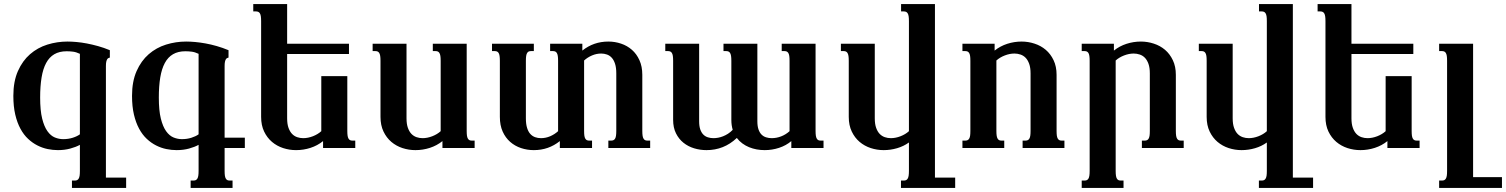

<svg xmlns="http://www.w3.org/2000/svg" viewBox="-20 -736 7491 955"><path d="M337.9 198.7V162.1H351.6Q357.9 162.1 362.8 160.2Q367.7 158.2 371.1 152.8Q374.5 147.5 376 138.2Q377.4 128.9 377.4 113.8V-15.6Q358.4 -4.9 329.8 2.9Q301.3 10.7 268.1 10.7Q243.2 10.7 217 5.4Q190.9 0 166.3 -12.5Q141.6 -24.9 119.9 -45.2Q98.1 -65.4 81.8 -95.5Q65.4 -125.5 55.9 -166Q46.4 -206.5 46.4 -259.3Q46.4 -331.1 69.1 -382.3Q91.8 -433.6 129.4 -466.3Q167 -499 215.6 -514.2Q264.2 -529.3 315.4 -529.3Q335.9 -529.3 360.4 -527.1Q384.8 -524.9 411.9 -519.8Q439 -514.6 468 -506.6Q497.1 -498.5 526.4 -486.3V-449.7Q522.5 -448.7 519 -447Q515.6 -445.3 512.9 -440.9Q510.3 -436.5 508.5 -428.7Q506.8 -420.9 506.8 -407.7V147.5H607.4V198.7ZM377.4 -468.3Q358.9 -477.1 343 -479Q327.1 -481 311.5 -481Q275.4 -481 250.2 -466.3Q225.1 -451.7 209.5 -422.6Q193.8 -393.6 186.8 -350.6Q179.7 -307.6 179.7 -251Q179.7 -186.5 189.7 -146.2Q199.7 -106 216.1 -83.3Q232.4 -60.5 252.9 -52.2Q273.4 -43.9 294.4 -43.9Q319.8 -43.9 341.6 -50.8Q363.3 -57.6 377.4 -67.9Z M928.2 198.7V162.1H941.9Q948.2 162.1 953.1 160.2Q958 158.2 961.4 152.8Q964.8 147.5 966.3 138.2Q967.8 128.9 967.8 113.8V-15.6Q948.7 -4.9 920.4 2.9Q892.1 10.7 858.4 10.7Q833.5 10.7 807.4 5.4Q781.2 0 756.6 -12.5Q731.9 -24.9 710.2 -45.2Q688.5 -65.4 672.1 -95.5Q655.8 -125.5 646.2 -166Q636.7 -206.5 636.7 -259.3Q636.7 -331.1 659.4 -382.3Q682.1 -433.6 719.7 -466.3Q757.3 -499 805.9 -514.2Q854.5 -529.3 905.8 -529.3Q926.3 -529.3 950.7 -527.1Q975.1 -524.9 1002.2 -520Q1029.3 -515.1 1058.3 -506.8Q1087.4 -498.5 1116.7 -486.3V-449.7Q1112.8 -448.7 1109.4 -447Q1106 -445.3 1103.3 -440.9Q1100.6 -436.5 1098.9 -428.7Q1097.2 -420.9 1097.2 -407.7V-51.3H1197.8V0H1097.2V113.8Q1097.2 128.9 1098.6 138.2Q1100.1 147.5 1103.5 152.8Q1106.9 158.2 1111.6 160.2Q1116.2 162.1 1123 162.1H1136.7V198.7ZM967.8 -468.3Q949.2 -477.1 933.3 -479Q917.5 -481 901.9 -481Q865.7 -481 840.6 -466.3Q815.4 -451.7 799.8 -422.6Q784.2 -393.6 777.1 -350.6Q770 -307.6 770 -251Q770 -186.5 780 -146.2Q790 -106 806.4 -83.3Q822.8 -60.5 843.3 -52.2Q863.8 -43.9 884.8 -43.9Q910.2 -43.9 931.9 -50.8Q953.6 -57.6 967.8 -67.9Z M1715.8 -467.3H1408.2V-147.5Q1408.2 -119.1 1415 -100.1Q1421.9 -81.1 1432.9 -69.8Q1443.8 -58.6 1458.3 -53.7Q1472.7 -48.8 1488.3 -48.8Q1511.7 -48.8 1536.4 -58.3Q1561 -67.9 1578.1 -83.5V-357.4H1707.5V-85Q1707.5 -69.8 1709 -60.5Q1710.4 -51.3 1713.9 -45.9Q1717.3 -40.5 1721.9 -38.6Q1726.6 -36.6 1733.4 -36.6H1747.1V0H1586.9V-34.2Q1559.1 -11.7 1524.2 -0.5Q1489.3 10.7 1452.6 10.7Q1419.4 10.7 1388.2 0.5Q1356.9 -9.8 1332.8 -30.3Q1308.6 -50.8 1293.7 -81.8Q1278.8 -112.8 1278.8 -154.8V-630.9Q1278.8 -646 1277.3 -655.3Q1275.9 -664.6 1272.5 -669.9Q1269 -675.3 1264.2 -677.2Q1259.3 -679.2 1252.9 -679.2H1239.7V-715.8H1408.2V-518.6H1715.8Z M2171.9 -433.6Q2171.9 -448.7 2170.4 -458Q2168.9 -467.3 2165.5 -472.7Q2162.1 -478 2157.2 -480Q2152.3 -481.9 2146 -481.9H2132.8V-518.6H2301.3V-85Q2301.3 -69.8 2302.7 -60.5Q2304.2 -51.3 2307.6 -45.9Q2311 -40.5 2315.7 -38.6Q2320.3 -36.6 2327.1 -36.6H2340.8V0H2180.7V-34.2Q2152.8 -11.7 2117.9 -0.5Q2083 10.7 2046.4 10.7Q2013.2 10.7 1981.9 0.5Q1950.7 -9.8 1926.5 -30.3Q1902.3 -50.8 1887.5 -81.8Q1872.6 -112.8 1872.6 -154.8V-433.6Q1872.6 -448.7 1871.1 -458Q1869.6 -467.3 1866.2 -472.7Q1862.8 -478 1857.9 -480Q1853 -481.9 1846.7 -481.9H1833.5V-518.6H2002V-147.5Q2002 -119.1 2008.8 -100.1Q2015.6 -81.1 2026.6 -69.8Q2037.6 -58.6 2052 -53.7Q2066.4 -48.8 2082 -48.8Q2105.5 -48.8 2130.1 -58.3Q2154.8 -67.9 2171.9 -83.5Z M2755.9 -433.6Q2755.9 -448.7 2754.4 -458Q2752.9 -467.3 2749.5 -472.7Q2746.1 -478 2741.2 -480Q2736.3 -481.9 2730 -481.9H2716.3V-518.6H2876.5V-484.4Q2932.6 -529.3 3005.9 -529.3Q3038.6 -529.3 3069.1 -519Q3099.6 -508.8 3123 -488.3Q3146.5 -467.8 3160.6 -436.5Q3174.8 -405.3 3174.8 -363.8V-85Q3174.8 -69.8 3176.3 -60.5Q3177.7 -51.3 3181.2 -45.9Q3184.6 -40.5 3189.2 -38.6Q3193.8 -36.6 3200.7 -36.6H3213.9V0H3005.9V-36.6H3019.5Q3025.9 -36.6 3030.8 -38.6Q3035.6 -40.5 3039.1 -45.9Q3042.5 -51.3 3043.9 -60.5Q3045.4 -69.8 3045.4 -85V-371.1Q3045.4 -399.4 3039.3 -418.5Q3033.2 -437.5 3022.9 -448.7Q3012.7 -460 2999 -464.8Q2985.4 -469.7 2970.2 -469.7Q2946.8 -469.7 2924.6 -460.2Q2902.3 -450.7 2885.3 -435.1V-85Q2885.3 -69.8 2886.7 -60.5Q2888.2 -51.3 2891.6 -45.9Q2895 -40.5 2899.7 -38.6Q2904.3 -36.6 2911.1 -36.6H2924.8V0H2764.6V-34.2Q2708.5 10.7 2635.3 10.7Q2602.1 10.7 2571.5 0.5Q2541 -9.8 2517.6 -30.3Q2494.1 -50.8 2480.2 -81.8Q2466.3 -112.8 2466.3 -154.8V-433.6Q2466.3 -448.7 2464.8 -458Q2463.4 -467.3 2460 -472.7Q2456.5 -478 2451.7 -480Q2446.8 -481.9 2440.4 -481.9H2427.2V-518.6H2635.3V-481.9H2621.6Q2614.7 -481.9 2610.1 -480Q2605.5 -478 2602.1 -472.7Q2598.6 -467.3 2597.2 -458Q2595.7 -448.7 2595.7 -433.6V-147.5Q2595.7 -119.1 2601.6 -100.1Q2607.4 -81.1 2617.7 -69.8Q2627.9 -58.6 2641.6 -53.7Q2655.3 -48.8 2670.9 -48.8Q2694.3 -48.8 2716.6 -58.3Q2738.8 -67.9 2755.9 -83.5Z M3328.1 -433.6Q3328.1 -448.7 3326.7 -458Q3325.2 -467.3 3321.8 -472.7Q3318.4 -478 3313.5 -480Q3308.6 -481.9 3302.2 -481.9H3289.1V-518.6H3457.5V-132.8Q3457.5 -108.4 3463.1 -92.3Q3468.8 -76.2 3478.3 -66.7Q3487.8 -57.1 3501 -53Q3514.2 -48.8 3528.8 -48.8Q3539.6 -48.8 3551.8 -51Q3564 -53.2 3576.4 -58.1Q3588.9 -63 3601.1 -70.8Q3613.3 -78.6 3624.5 -90.3Q3621.1 -101.6 3619.4 -113.8Q3617.7 -126 3617.7 -140.1V-433.6Q3617.7 -448.7 3616.2 -458Q3614.7 -467.3 3611.3 -472.7Q3607.9 -478 3603 -480Q3598.1 -481.9 3591.8 -481.9H3578.6V-518.6H3747.1V-132.8Q3747.1 -108.4 3752.7 -92.3Q3758.3 -76.2 3767.8 -66.7Q3777.3 -57.1 3790.5 -53Q3803.7 -48.8 3818.4 -48.8Q3842.3 -48.8 3865.2 -57.6Q3888.2 -66.4 3907.2 -83.5V-433.6Q3907.2 -448.7 3905.8 -458Q3904.3 -467.3 3900.9 -472.7Q3897.5 -478 3892.6 -480Q3887.7 -481.9 3881.3 -481.9H3868.2V-518.6H4036.6V-85Q4036.6 -69.8 4038.1 -60.5Q4039.6 -51.3 4043 -45.9Q4046.4 -40.5 4051 -38.6Q4055.7 -36.6 4062.5 -36.6H4076.2V0H3916V-34.2Q3890.1 -12.2 3855.2 -0.7Q3820.3 10.7 3783.7 10.7Q3763.2 10.7 3743.4 7.1Q3723.6 3.4 3705.8 -3.9Q3688 -11.2 3672.4 -22.7Q3656.7 -34.2 3645 -49.8Q3612.3 -19 3574.7 -4.2Q3537.1 10.7 3494.1 10.7Q3462.4 10.7 3432.6 1.7Q3402.8 -7.3 3379.6 -25.9Q3356.4 -44.4 3342.3 -72.8Q3328.1 -101.1 3328.1 -140.1Z M4731 198.7H4461.4V162.1H4475.1Q4481.4 162.1 4486.3 160.2Q4491.2 158.2 4494.6 152.8Q4498 147.5 4499.5 138.2Q4501 128.9 4501 113.8V-27.3Q4474.6 -8.3 4441.9 1.2Q4409.2 10.7 4375.5 10.7Q4342.3 10.7 4311 0.5Q4279.8 -9.8 4255.6 -30.3Q4231.4 -50.8 4216.6 -81.8Q4201.7 -112.8 4201.7 -154.8V-433.6Q4201.7 -448.7 4200.2 -458Q4198.7 -467.3 4195.3 -472.7Q4191.9 -478 4187 -480Q4182.1 -481.9 4175.8 -481.9H4162.6V-518.6H4331.1V-147.5Q4331.1 -119.1 4337.9 -100.1Q4344.7 -81.1 4355.7 -69.8Q4366.7 -58.6 4381.1 -53.7Q4395.5 -48.8 4411.1 -48.8Q4434.6 -48.8 4459.2 -58.3Q4483.9 -67.9 4501 -83.5V-630.9Q4501 -646 4499.5 -655.3Q4498 -664.6 4494.6 -669.9Q4491.2 -675.3 4486.3 -677.2Q4481.4 -679.2 4475.1 -679.2H4461.9V-715.8H4630.4V147.5H4731Z M4936 -85Q4936 -69.8 4937.5 -60.5Q4939 -51.3 4942.4 -45.9Q4945.8 -40.5 4950.4 -38.6Q4955.1 -36.6 4961.9 -36.6H4975.1V0H4767.1V-36.6H4780.8Q4787.1 -36.6 4792 -38.6Q4796.9 -40.5 4800.3 -45.9Q4803.7 -51.3 4805.2 -60.5Q4806.6 -69.8 4806.6 -85V-433.6Q4806.6 -448.7 4805.2 -458Q4803.7 -467.3 4800.3 -472.7Q4796.9 -478 4792 -480Q4787.1 -481.9 4780.8 -481.9H4767.1V-518.6H4927.2V-484.4Q4955.1 -506.8 4990 -518.1Q5024.9 -529.3 5061.5 -529.3Q5094.2 -529.3 5125.7 -519Q5157.2 -508.8 5181.4 -488.3Q5205.6 -467.8 5220.5 -436.5Q5235.4 -405.3 5235.4 -363.8V-85Q5235.4 -69.8 5236.8 -60.5Q5238.3 -51.3 5241.7 -45.9Q5245.1 -40.5 5249.8 -38.6Q5254.4 -36.6 5261.2 -36.6H5274.4V0H5066.4V-36.6H5080.1Q5086.4 -36.6 5091.3 -38.6Q5096.2 -40.5 5099.6 -45.9Q5103 -51.3 5104.5 -60.5Q5106 -69.8 5106 -85V-371.1Q5106 -399.4 5099.1 -418.5Q5092.3 -437.5 5081.3 -448.7Q5070.3 -460 5055.7 -464.8Q5041 -469.7 5025.9 -469.7Q5002.4 -469.7 4977.8 -460.2Q4953.1 -450.7 4936 -435.1Z M5529.3 113.8Q5529.3 128.9 5530.8 138.2Q5532.2 147.5 5535.6 152.8Q5539.1 158.2 5543.7 160.2Q5548.3 162.1 5555.2 162.1H5568.4V198.7H5360.4V162.1H5374Q5380.4 162.1 5385.3 160.2Q5390.1 158.2 5393.6 152.8Q5397 147.5 5398.4 138.2Q5399.9 128.9 5399.9 113.8V-433.6Q5399.9 -448.7 5398.4 -458Q5397 -467.3 5393.6 -472.7Q5390.1 -478 5385.3 -480Q5380.4 -481.9 5374 -481.9H5360.4V-518.6H5520.5V-484.4Q5548.3 -506.8 5583.3 -518.1Q5618.2 -529.3 5654.8 -529.3Q5687.5 -529.3 5719 -519Q5750.5 -508.8 5774.7 -488.3Q5798.8 -467.8 5813.7 -436.5Q5828.6 -405.3 5828.6 -363.8V-85Q5828.6 -69.8 5830.1 -60.5Q5831.5 -51.3 5835 -45.9Q5838.4 -40.5 5843 -38.6Q5847.7 -36.6 5854.5 -36.6H5867.7V0H5659.7V-36.6H5673.3Q5679.7 -36.6 5684.6 -38.6Q5689.5 -40.5 5692.9 -45.9Q5696.3 -51.3 5697.8 -60.5Q5699.2 -69.8 5699.2 -85V-371.1Q5699.2 -399.4 5692.4 -418.5Q5685.5 -437.5 5674.6 -448.7Q5663.6 -460 5648.9 -464.8Q5634.3 -469.7 5619.1 -469.7Q5595.7 -469.7 5571 -460.2Q5546.4 -450.7 5529.3 -435.1Z M6511.2 198.7H6241.7V162.1H6255.4Q6261.7 162.1 6266.6 160.2Q6271.5 158.2 6274.9 152.8Q6278.3 147.5 6279.8 138.2Q6281.2 128.9 6281.2 113.8V-27.3Q6254.9 -8.3 6222.2 1.2Q6189.5 10.7 6155.8 10.7Q6122.6 10.7 6091.3 0.5Q6060.1 -9.8 6035.9 -30.3Q6011.7 -50.8 5996.8 -81.8Q5981.9 -112.8 5981.9 -154.8V-433.6Q5981.9 -448.7 5980.5 -458Q5979 -467.3 5975.6 -472.7Q5972.2 -478 5967.3 -480Q5962.4 -481.9 5956.1 -481.9H5942.9V-518.6H6111.3V-147.5Q6111.3 -119.1 6118.2 -100.1Q6125 -81.1 6136 -69.8Q6147 -58.6 6161.4 -53.7Q6175.8 -48.8 6191.4 -48.8Q6214.8 -48.8 6239.5 -58.3Q6264.2 -67.9 6281.2 -83.5V-630.9Q6281.2 -646 6279.8 -655.3Q6278.3 -664.6 6274.9 -669.9Q6271.5 -675.3 6266.6 -677.2Q6261.7 -679.2 6255.4 -679.2H6242.2V-715.8H6410.6V147.5H6511.2Z M7009.8 -467.3H6702.1V-147.5Q6702.1 -119.1 6709 -100.1Q6715.8 -81.1 6726.8 -69.8Q6737.8 -58.6 6752.2 -53.7Q6766.6 -48.8 6782.2 -48.8Q6805.7 -48.8 6830.3 -58.3Q6855 -67.9 6872.1 -83.5V-357.4H7001.5V-85Q7001.5 -69.8 7002.9 -60.5Q7004.4 -51.3 7007.8 -45.9Q7011.2 -40.5 7015.9 -38.6Q7020.5 -36.6 7027.3 -36.6H7041V0H6880.9V-34.2Q6853 -11.7 6818.1 -0.5Q6783.2 10.7 6746.6 10.7Q6713.4 10.7 6682.1 0.5Q6650.9 -9.8 6626.7 -30.3Q6602.5 -50.8 6587.6 -81.8Q6572.8 -112.8 6572.8 -154.8V-630.9Q6572.8 -646 6571.3 -655.3Q6569.8 -664.6 6566.4 -669.9Q6563 -675.3 6558.1 -677.2Q6553.2 -679.2 6546.9 -679.2H6533.7V-715.8H6702.1V-518.6H7009.8Z M7450.7 198.7H7138.2V162.1H7151.9Q7158.2 162.1 7163.1 160.2Q7168 158.2 7171.4 152.8Q7174.8 147.5 7176.3 138.2Q7177.7 128.9 7177.7 113.8V-433.6Q7177.7 -448.7 7176.3 -458Q7174.8 -467.3 7171.4 -472.7Q7168 -478 7163.1 -480Q7158.2 -481.9 7151.9 -481.9H7138.2V-518.6H7307.1V145H7450.7Z"/></svg>

Font: Arian AMU Serif
Style: Bold
Weight: 700
Designer: Ruben Hakobyan (Tarumian)
Foundry: Ruben Hakobyan (Tarumian)
Version: Version 1.002